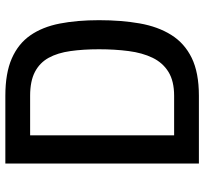

<svg xmlns="http://www.w3.org/2000/svg" viewBox="-42 -684 727 682"><g transform="rotate(-90 321.0 -343.5)"><path d="M80.7 0V-687.5H321.3Q401.7 -687.5 453.9 -664.6Q506.1 -641.7 535.9 -598.8Q565.8 -555.8 577.8 -494.3Q589.8 -432.8 589.8 -354.9Q589.8 -275.7 578.4 -210.6Q567 -145.5 537.5 -98.3Q508 -51 455.8 -25.5Q403.6 0 321.3 0ZM180.7 -88H321.3Q373.5 -88 406.2 -108.2Q438.8 -128.4 456.3 -164.6Q473.8 -200.8 480.1 -249.5Q486.5 -298.2 486.5 -354.9Q486.5 -410.9 480.1 -456.1Q473.8 -501.4 456.3 -533.4Q438.8 -565.3 406.2 -582.4Q373.5 -599.5 321.3 -599.5H180.7Z"/></g></svg>

Font: Titillium Web SemiBold
Style: Regular
Weight: 600
Designer: Mohamed Gaber, Accademia di Belle Arti di Urbino
Foundry: Kief Type Foundry, Accademia di Belle Arti di Urbino
Version: Version 3.000; ttfautohint (v1.8.4)